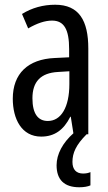

<svg xmlns="http://www.w3.org/2000/svg" viewBox="-20 -567 456 811"><path d="M286 117C286 79 301 45 346 0H353V-362C353 -480 314 -547 213 -547C162 -547 115 -534 73 -508L99 -447C137 -469 170 -480 200 -480C251 -480 272 -442 272 -360V-325L211 -322C98 -317 34 -256 34 -150C34 -65 71 10 154 10C210 10 249 -18 277 -74H279L290 -4C245 36 219 84 219 131C219 192 251 224 315 224C335 224 351 221 362 216V160C355 163 346 166 331 166C302 166 286 149 286 117ZM225 -263 273 -266V-212C273 -114 238 -56 182 -56C141 -56 117 -86 117 -152C117 -222 152 -259 225 -263Z"/></svg>

Font: Noto Sans Myanmar UI ExtraCondensed
Style: Regular
Weight: 400
Width: 2
Designer: Monotype Design Team
Foundry: Monotype Imaging Inc.
Version: Version 2.103